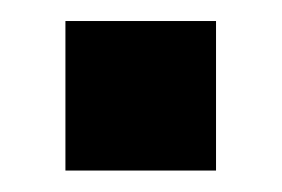

<svg xmlns="http://www.w3.org/2000/svg" viewBox="-20 -147 263 179"><path d="M181.4 12V-127.4H41V12Z"/></svg>

Font: Diatome Semibold
Style: Regular
Weight: 600
Designer: 15.100.17
Foundry: 15.100.17
Version: Version 1.005;Fontself Maker 3.5.8